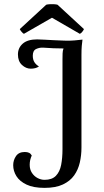

<svg xmlns="http://www.w3.org/2000/svg" viewBox="-20 -898 504 931"><path d="M196 13Q142 13 108.5 -3Q75 -19 59.5 -44Q44 -69 44 -97Q44 -121 57.5 -141Q71 -161 100 -161Q113 -161 121 -157Q129 -153 134 -144Q129 -133 126.5 -122Q124 -111 124 -99Q124 -76 135 -59.5Q146 -43 162.5 -34.5Q179 -26 196 -26Q232 -26 251 -45.5Q270 -65 276.5 -98.5Q283 -132 283 -174V-609Q283 -625 283.5 -639Q284 -653 288 -663Q266 -663 239.5 -664Q213 -665 189 -667Q172 -668 155.5 -660.5Q139 -653 139 -628Q139 -608 147.5 -595.5Q156 -583 169 -576Q161 -570 150.5 -567.5Q140 -565 129 -565Q106 -565 86.5 -583Q67 -601 67 -634Q67 -666 90.5 -686.5Q114 -707 160 -707Q175 -707 196.5 -705.5Q218 -704 243.5 -703Q269 -702 293 -701Q319 -700 341 -702Q363 -704 380 -706Q378 -693 376.5 -675.5Q375 -658 375 -632V-182Q375 -145 367 -110Q359 -75 339.5 -47.5Q320 -20 285 -3.5Q250 13 196 13ZM259 -875 387 -757Q386 -753 379.5 -744.5Q373 -736 367 -734L232 -812L96 -734Q91 -736 84 -744.5Q77 -753 76 -757L204 -875Q210 -877 221 -877.5Q232 -878 242.5 -877.5Q253 -877 259 -875Z"/></svg>

Font: Arima Medium
Style: Regular
Weight: 500
Designer: Joana Correia and Natanael Gama
Foundry: NDISCOVER
Version: Version 1.101;gftools[0.9.23]